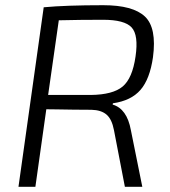

<svg xmlns="http://www.w3.org/2000/svg" viewBox="-20 -718 654 738"><path d="M51 0 148 -690Q233 -698 377 -698Q491 -698 537 -654.5Q583 -611 568 -498Q556 -414 520 -372.5Q484 -331 414 -321L413 -316Q468 -300 483 -218L527 0H460L418 -218Q410 -260 389.5 -277.5Q369 -295 332 -296Q301 -296 263 -296.5Q225 -297 200 -297.5Q175 -298 158 -298L116 0ZM165 -353H329Q414 -354 451.5 -385.5Q489 -417 501 -501Q513 -583 486 -612.5Q459 -642 376 -642Q286 -642 206 -640Z"/></svg>

Font: Exo 2.0 Light
Style: Italic
Weight: 300
Italic angle: -8°
Designer: Natanael Gama
Version: Version 1.001;PS 001.001;hotconv 1.0.70;makeotf.lib2.5.58329